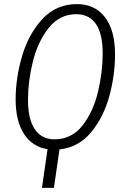

<svg xmlns="http://www.w3.org/2000/svg" viewBox="-20 -716 612 933"><path d="M269 10 242 197H184L211 9Q138 -2 97 -64.5Q56 -127 56 -233Q56 -337 87.5 -444Q119 -551 186 -623.5Q253 -696 354 -696Q441 -696 490 -632.5Q539 -569 539 -452Q539 -350 511 -248Q483 -146 422.5 -73Q362 0 269 10ZM479 -456Q479 -552 446 -599.5Q413 -647 351 -647Q269 -647 216 -579.5Q163 -512 139.5 -416Q116 -320 116 -231Q116 -136 149.5 -87.5Q183 -39 244 -39Q329 -39 381.5 -107Q434 -175 456.5 -271Q479 -367 479 -456Z"/></svg>

Font: Fira Sans Extra Condensed Light
Style: Italic
Weight: 300
Width: 3
Italic angle: -8°
Designer: Carrois Corporate & Edenspiekermann AG
Foundry: Carrois Corporate GbR & Edenspiekermann AG
Version: Version 4.203